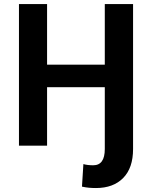

<svg xmlns="http://www.w3.org/2000/svg" viewBox="-20 -732 763 965"><path d="M75.3 -711.6H216.6V-407H506.7V-711.6H648.8V17Q648.8 112.2 599.1 162.6Q549.4 213.1 462.4 213.1Q443.9 213.1 427.6 211.6Q411.2 210.2 392 206L399.1 92.7Q419.7 98.7 448.5 98.7Q506.7 98.7 506.7 17V-293.7H216.6V0H75.3Z"/></svg>

Font: Interface
Style: Bold
Weight: 700
Designer: Rasmus Andersson
Foundry: rsms
Version: Version 1.8